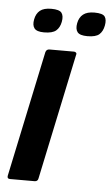

<svg xmlns="http://www.w3.org/2000/svg" viewBox="-48 -651 400 684"><g transform="rotate(5 152.0 -308.5)"><path d="M115 -11Q113 0 102 0H14Q3 0 5 -11L100 -461Q103 -472 114 -472H202Q206 -472 209 -469Q212 -466 210 -461ZM149 -574Q145 -553 132 -542Q119 -531 89 -531Q63 -531 54.5 -542Q46 -553 50 -574Q54 -595 67.5 -606Q81 -617 108 -617Q137 -617 145 -606Q153 -595 149 -574ZM303 -574Q299 -553 286.5 -542Q274 -531 244 -531Q217 -531 208.5 -542Q200 -553 204 -574Q208 -595 222 -606Q236 -617 262 -617Q292 -617 299.5 -606Q307 -595 303 -574Z"/></g></svg>

Font: Glory SemiBold
Style: Italic
Weight: 600
Italic angle: -12°
Designer: Robert Leuschke
Foundry: Robert Leuschke
Version: Version 1.011